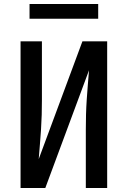

<svg xmlns="http://www.w3.org/2000/svg" viewBox="-20 -942 640 962"><path d="M83 0V-735H190V-441Q190 -404 189 -367Q188 -330 185.5 -293Q183 -256 180 -219Q177 -182 174 -145L393 -735H517V0H410V-294Q410 -331 411 -368Q412 -405 414.5 -442Q417 -479 420 -516Q423 -553 426 -590L207 0ZM128 -848V-922H472V-848Z"/></svg>

Font: Iosevka SS04 Semibold Extended
Style: Regular
Weight: 600
Width: 7
Monospace: yes
Designer: Belleve Invis
Foundry: Belleve Invis
Version: Version 19.0.0; ttfautohint (v1.8.4)